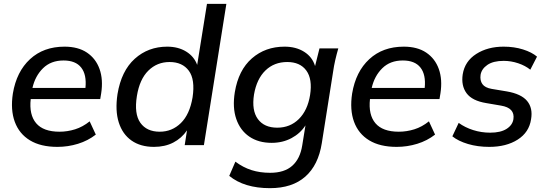

<svg xmlns="http://www.w3.org/2000/svg" viewBox="-20 -756 2851 1000"><path d="M279 9Q192 9 136 -25Q80 -59 57 -121.5Q34 -184 47 -269Q66 -383 136.5 -448Q207 -513 316 -513Q387 -513 433 -482Q479 -451 498.5 -396.5Q518 -342 507 -270L502 -240H140Q131 -158 168.5 -114Q206 -70 290 -70Q331 -70 371 -82.5Q411 -95 447 -124L479 -55Q438 -23 386 -7Q334 9 279 9ZM311 -441Q245 -441 204 -400.5Q163 -360 149 -298H425Q432 -367 403 -404Q374 -441 311 -441Z M782 9Q712 9 665 -24Q618 -57 598.5 -118.5Q579 -180 592 -266Q612 -387 682 -450Q752 -513 851 -513Q908 -513 949.5 -487.5Q991 -462 1007 -418L1058 -736H1159L1042 0H942L954 -77Q926 -36 882.5 -13.5Q839 9 782 9ZM812 -70Q876 -70 922 -115Q968 -160 983 -249Q997 -342 963.5 -387.5Q930 -433 863 -433Q798 -433 752.5 -388Q707 -343 693 -256Q678 -163 711 -116.5Q744 -70 812 -70Z M1386 224Q1252 224 1174 160L1206 86Q1246 116 1290 130Q1334 144 1387 144Q1461 144 1502 107.5Q1543 71 1554 2L1571 -103Q1544 -61 1498 -36.5Q1452 -12 1395 -12Q1326 -12 1278.5 -44.5Q1231 -77 1210.5 -136.5Q1190 -196 1203 -276Q1222 -391 1292 -452Q1362 -513 1462 -513Q1522 -513 1564.5 -486Q1607 -459 1621 -412L1644 -504H1742Q1733 -473 1726 -442.5Q1719 -412 1715 -383L1656 -10Q1638 104 1570 164Q1502 224 1386 224ZM1424 -91Q1491 -91 1536.5 -136Q1582 -181 1595 -261Q1608 -344 1575.5 -388.5Q1543 -433 1476 -433Q1408 -433 1362.5 -389Q1317 -345 1303 -264Q1290 -181 1323 -136Q1356 -91 1424 -91Z M2046 9Q1959 9 1903 -25Q1847 -59 1824 -121.5Q1801 -184 1814 -269Q1833 -383 1903.5 -448Q1974 -513 2083 -513Q2154 -513 2200 -482Q2246 -451 2265.5 -396.5Q2285 -342 2274 -270L2269 -240H1907Q1898 -158 1935.5 -114Q1973 -70 2057 -70Q2098 -70 2138 -82.5Q2178 -95 2214 -124L2246 -55Q2205 -23 2153 -7Q2101 9 2046 9ZM2078 -441Q2012 -441 1971 -400.5Q1930 -360 1916 -298H2192Q2199 -367 2170 -404Q2141 -441 2078 -441Z M2528 9Q2468 9 2417.5 -6Q2367 -21 2336 -46L2369 -116Q2402 -92 2444.5 -78.5Q2487 -65 2533 -65Q2587 -65 2618 -84.5Q2649 -104 2654 -135Q2663 -194 2589 -206L2513 -219Q2439 -231 2410 -270.5Q2381 -310 2390 -369Q2401 -437 2460.5 -475Q2520 -513 2603 -513Q2658 -513 2704 -498.5Q2750 -484 2777 -461L2742 -393Q2716 -414 2679 -426.5Q2642 -439 2603 -439Q2549 -439 2518.5 -418Q2488 -397 2483 -366Q2479 -337 2492.5 -318Q2506 -299 2541 -293L2619 -280Q2695 -267 2725.5 -230Q2756 -193 2746 -135Q2736 -67 2676.5 -29Q2617 9 2528 9Z"/></svg>

Font: Winston Medium
Style: Italic
Weight: 500
Italic angle: -9°
Designer: Original fonts by Vernon Adams / Changes by Cristiano Sobral
Foundry: Original fonts by Vernon Adams / Changes by Cristiano Sobral
Version: Version 2.503;July 17, 2020;FontCreator 13.0.0.2655 64-bit